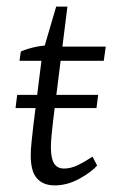

<svg xmlns="http://www.w3.org/2000/svg" viewBox="-20 -554 355 581"><path d="M32 -267H277L272 -227H27ZM145 7Q111 7 92 -14Q73 -35 73 -84Q73 -103 76 -129.5Q79 -156 81 -175L108 -391L150 -534H184L141 -191Q139 -173 136.5 -149Q134 -125 134 -109Q134 -75 143.5 -59.5Q153 -44 174 -44Q194 -44 215 -54Q236 -64 260 -80L274 -53Q255 -32 219 -12.5Q183 7 145 7ZM39 -370 43 -398Q61 -406 83 -411Q105 -416 128 -417L151 -413H300L294 -370Z"/></svg>

Font: Rasa Light
Style: Italic
Weight: 300
Italic angle: -7.10001°
Designer: Anna Giedrys (Yrsa+Rasa design), David Brezina (Yrsa art-direction, Rasa art-direction, design)
Foundry: Rosetta Type Foundry
Version: Version 2.004